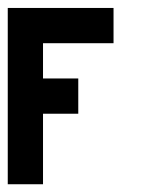

<svg xmlns="http://www.w3.org/2000/svg" viewBox="-20 -475 404 495"><path d="M0 -90.9H90.9V0H0ZM0 -181.8H90.9V-90.9H0ZM0 -272.7H90.9V-181.8H0ZM0 -363.6H90.9V-272.7H0ZM0 -454.5H90.9V-363.6H0ZM90.9 -454.5H181.8V-363.6H90.9ZM90.9 -272.7H181.8V-181.8H90.9ZM181.8 -454.5H272.7V-363.6H181.8Z"/></svg>

Font: Micro 5
Style: Regular
Weight: 400
Designer: Sarah Cadigan-Fried
Version: Version 1.000; ttfautohint (v1.8.4.7-5d5b)